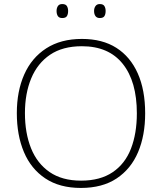

<svg xmlns="http://www.w3.org/2000/svg" viewBox="-20 -917 799 947"><path d="M379 10Q274 10 203.5 -37Q133 -84 98 -167Q63 -250 63 -359Q63 -467 99.5 -549.5Q136 -632 208 -678.5Q280 -725 384 -725Q485 -725 554 -681Q623 -637 659.5 -555Q696 -473 696 -358Q696 -249 661 -166.5Q626 -84 555.5 -37Q485 10 379 10ZM380 -26Q474 -26 535.5 -67.5Q597 -109 626 -184Q655 -259 655 -358Q655 -515 585.5 -602Q516 -689 384 -689Q289 -689 227 -647Q165 -605 134 -530.5Q103 -456 103 -359Q103 -261 133 -186Q163 -111 224.5 -68.5Q286 -26 380 -26ZM259 -863Q259 -877 265.5 -887Q272 -897 287 -897Q304 -897 310 -887Q316 -877 316 -863Q316 -847 310 -837.5Q304 -828 287 -828Q272 -828 265.5 -837.5Q259 -847 259 -863ZM444 -863Q444 -877 451 -887Q458 -897 472 -897Q489 -897 495 -887Q501 -877 501 -863Q501 -847 495 -837.5Q489 -828 472 -828Q458 -828 451 -837.5Q444 -847 444 -863Z"/></svg>

Font: Noto Sans Symbols ExtraLight
Style: Regular
Weight: 250
Version: Version 2.002